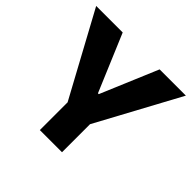

<svg xmlns="http://www.w3.org/2000/svg" viewBox="-164 -826 993 993"><g transform="rotate(45 332.0 -330.0)"><path d="M252 0V-203L4 -660H198L330 -347H336L468 -660H660L414 -205V0Z"/></g></svg>

Font: Bricolage Grotesque 12pt ExtraBold
Style: Regular
Weight: 800
Designer: Mathieu Triay
Foundry: Atelier Triay
Version: Version 1.001; ttfautohint (v1.8.4.7-5d5b);gftools[0.9.33.de